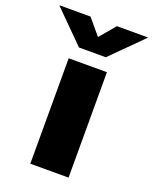

<svg xmlns="http://www.w3.org/2000/svg" viewBox="-223 -846 738 926"><g transform="rotate(20 146.0 -383.0)"><path d="M48.3 0V-541H244.6V0ZM78.6 -766.1 146 -685.5 213.9 -766.1H372.1V-763.7L214.8 -606.9H77.1L-79.6 -763.7V-766.1Z"/></g></svg>

Font: Inter 17pt Black
Style: Regular
Weight: 900
Version: Version 4.001;git-66647c0bb